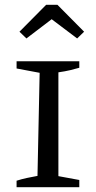

<svg xmlns="http://www.w3.org/2000/svg" viewBox="-20 -779 400 799"><path d="M49 0V-27Q71 -34 92.5 -38.5Q114 -43 136 -47L145 -476L49 -494V-524H310V-497Q293 -492 272 -487Q251 -482 223 -478V-46L310 -30V0ZM219 -759 330 -647 301 -619 195 -699 90 -619 61 -647 172 -759Z"/></svg>

Font: Piazzolla SC
Style: Regular
Weight: 400
Designer: Juan Pablo del Peral
Foundry: Huerta Tipografica
Version: Version 1.330